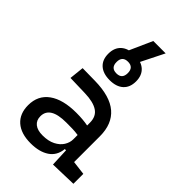

<svg xmlns="http://www.w3.org/2000/svg" viewBox="-275 -1030 1136 1136"><g transform="rotate(45 293.0 -461.5)"><path d="M399.4 4.9 394.5 -109.4H384.3Q378.4 -49.8 333.7 -20Q289.1 9.8 216.8 9.8Q135.7 9.8 91.3 -29.3Q46.9 -68.4 46.9 -139.6Q46.9 -221.7 108.2 -265.6Q169.4 -309.6 281.2 -309.6Q336.9 -309.6 378.9 -301.3V-325.2Q378.9 -377 342.5 -401.1Q306.2 -425.3 234.4 -427.2L110.4 -430.7L120.1 -522.5L224.6 -521Q353 -519 415.3 -465.6Q477.5 -412.1 477.5 -309.6V-93.8L565.4 -83V0ZM378.9 -221.7Q354 -225.6 329.3 -226.1Q304.7 -226.6 279.3 -226.6Q144.5 -226.6 144.5 -144.5Q144.5 -110.4 167.7 -91.8Q190.9 -73.2 233.4 -73.2Q281.7 -73.2 314.2 -89.8Q346.7 -106.4 362.8 -132.3Q378.9 -158.2 378.9 -185.5ZM283.2 -585Q228 -585 197.5 -612.5Q167 -640.1 167 -690.4Q167 -740.7 197.5 -768.3Q228 -795.9 283.2 -795.9Q338.4 -795.9 368.9 -768.3Q399.4 -740.7 399.4 -690.4Q399.4 -640.1 368.9 -612.5Q338.4 -585 283.2 -585ZM283.2 -641.6Q330.1 -641.6 330.1 -690.4Q330.1 -739.3 283.2 -739.3Q236.3 -739.3 236.3 -690.4Q236.3 -641.6 283.2 -641.6ZM219.2 -746.1 302.2 -931.6H405.8L313 -746.1Z"/></g></svg>

Font: CaskaydiaMono NF
Style: Regular
Weight: 400
Designer: Aaron Bell
Foundry: Saja Typeworks
Version: Version 2111.001; ttfautohint (v1.8.4);Nerd Fonts 3.1.1